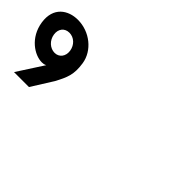

<svg xmlns="http://www.w3.org/2000/svg" viewBox="-103 -1401 1962 1962"><g transform="rotate(45 878.5 -420.0)"><path d="M113 0H329L474 -231C536 -348 567 -415 545 -560C521 -718 369 -840 197 -840C58 -840 -74 -755 -45 -560C-16 -368 138 -271 243 -271C278 -271 296 -283 296 -283ZM364 -560C375 -486 331 -432 267 -432C201 -432 141 -486 130 -560C119 -632 161 -685 229 -685C297 -685 353 -632 364 -560Z"/></g></svg>

Font: Poland Can Into
Style: Bold
Weight: 700
Foundry: Cannot Into Space Fonts
Version: Version 0.99